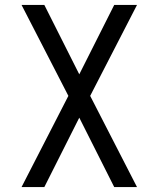

<svg xmlns="http://www.w3.org/2000/svg" viewBox="-20 -755 640 775"><path d="M67 0 256 -368 67 -735H159L300 -455L441 -735H533L344 -368L533 0H441L300 -280L159 0Z"/></svg>

Font: Monocode
Style: Regular
Weight: 400
Designer: Belleve Invis
Foundry: Belleve Invis
Version: Version 16.1.0; ttfautohint (v1.8.4)